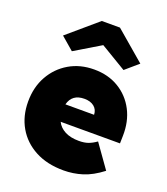

<svg xmlns="http://www.w3.org/2000/svg" viewBox="-146 -901 879 1013"><g transform="rotate(20 293.0 -395.0)"><path d="M329 10Q236 10 169 -26Q102 -62 66 -124.5Q30 -187 30 -268Q30 -349 65 -411.5Q100 -474 161 -510Q222 -546 301 -546Q380 -546 439.5 -510Q499 -474 531.5 -411.5Q564 -349 562 -268L561 -226H228Q242 -197 273.5 -180.5Q305 -164 352 -164Q382 -164 403.5 -171.5Q425 -179 449 -196L542 -65Q486 -22 434.5 -6Q383 10 329 10ZM305 -383Q236 -383 220 -321H381Q380 -350 359.5 -366.5Q339 -383 305 -383ZM156 -596 84 -658 250 -800H352L518 -658L446 -596L301 -683Z"/></g></svg>

Font: Lexend Black
Style: Regular
Weight: 900
Designer: Bonnie Shaver-Troup, Thomas Jockin
Foundry: Lexend
Version: Version 1.007; ttfautohint (v1.8.3)